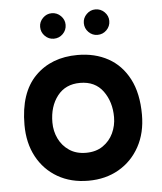

<svg xmlns="http://www.w3.org/2000/svg" viewBox="-51 -730 666 788"><g transform="rotate(-5 282.0 -336.0)"><path d="M282 13Q210 13 155.5 -18.5Q101 -50 70.5 -106.5Q40 -163 40 -238Q40 -370 106.5 -437.5Q173 -505 282 -505Q353 -505 407.5 -475Q462 -445 493 -385.5Q524 -326 524 -238Q524 -163 493 -106.5Q462 -50 407.5 -18.5Q353 13 282 13ZM282 -102Q323 -102 351.5 -121.5Q380 -141 394.5 -172Q409 -203 409 -238Q409 -301 376.5 -345.5Q344 -390 282 -390Q222 -390 188.5 -347Q155 -304 155 -238Q155 -202 170 -171Q185 -140 213.5 -121Q242 -102 282 -102ZM191 -580Q170 -580 154.5 -595.5Q139 -611 139 -633Q139 -654 154.5 -669.5Q170 -685 191 -685Q213 -685 228.5 -669.5Q244 -654 244 -633Q244 -611 228.5 -595.5Q213 -580 191 -580ZM371 -580Q350 -580 334.5 -595.5Q319 -611 319 -633Q319 -654 334.5 -669.5Q350 -685 371 -685Q393 -685 408.5 -669.5Q424 -654 424 -633Q424 -611 408.5 -595.5Q393 -580 371 -580Z"/></g></svg>

Font: Kulim Park
Style: Bold
Weight: 700
Designer: Noponies / Dale Sattler
Foundry: Noponies
Version: Version 1.000; ttfautohint (v1.8.3)